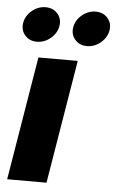

<svg xmlns="http://www.w3.org/2000/svg" viewBox="-54 -807 512 845"><g transform="rotate(5 201.5 -384.5)"><path d="M10.3 0 100.6 -545.9H274.4L184.1 0ZM87.4 -614.3Q54.7 -614.3 34.9 -637Q15.1 -659.7 20.5 -691.9Q25.9 -723.6 53 -746.3Q80.1 -769 113.3 -769Q146.5 -769 166.3 -746.3Q186 -723.6 180.7 -691.9Q175.3 -659.7 147.9 -637Q120.6 -614.3 87.4 -614.3ZM309.1 -614.3Q275.9 -614.3 256.1 -637Q236.3 -659.7 241.7 -691.9Q247.1 -723.6 274.2 -746.3Q301.3 -769 334.5 -769Q367.7 -769 387.5 -746.3Q407.2 -723.6 401.9 -691.9Q396.5 -659.7 369.1 -637Q341.8 -614.3 309.1 -614.3Z"/></g></svg>

Font: Inter Extra Bold
Style: Italic
Weight: 800
Italic angle: -9.39999°
Designer: Rasmus Andersson
Foundry: rsms
Version: Version 4.000;git-3c8e0fc